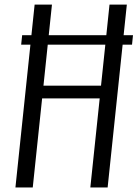

<svg xmlns="http://www.w3.org/2000/svg" viewBox="-20 -830 609 850"><path d="M48.3 0 114.7 -632.3H73.7L78.1 -674.3H119.1L133.3 -809.6H210L195.8 -674.3H450.7L464.8 -809.6H541.5L527.3 -674.3H568.8L564.5 -632.3H522.9L456.5 0H379.9L421.4 -394.5H166.5L125 0ZM172.4 -450.7H427.2L446.3 -632.3H191.4Z"/></svg>

Font: Oswald
Style: Light
Weight: 300
Designer: Vernon Adams
Foundry: Vernon Adams
Version: 3.0; ttfautohint (v0.95.6-bc232) -l 8 -r 50 -G 200 -x 0 -w "